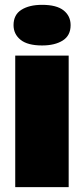

<svg xmlns="http://www.w3.org/2000/svg" viewBox="-20 -774 347 794"><path d="M43 0V-544H264V0ZM154 -586Q94 -586 65 -609.5Q36 -633 36 -670Q36 -713 68.5 -733.5Q101 -754 154 -754Q214 -754 243 -731Q272 -708 272 -670Q272 -627 239.5 -606.5Q207 -586 154 -586Z"/></svg>

Font: Mona Sans Expanded Black
Style: Regular
Weight: 900
Width: 7
Designer: Deni Anggara
Foundry: GitHub
Version: Version 2.000